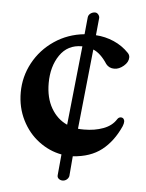

<svg xmlns="http://www.w3.org/2000/svg" viewBox="-47 -586 525 689"><g transform="rotate(5 215.0 -241.5)"><path d="M185 46 192 -29Q148 -37 110 -65.5Q72 -94 49.5 -139Q27 -184 27 -238Q27 -295 54 -345Q81 -395 129 -427.5Q177 -460 237 -466L243 -527Q244 -536 251.5 -541.5Q259 -547 268 -547Q275 -547 280 -540.5Q285 -534 284 -527L278 -466Q312 -464 343 -450.5Q374 -437 397 -413Q404 -406 404 -397Q404 -380 387.5 -366Q371 -352 354 -352Q335 -352 324 -366Q300 -403 273 -414L243 -126Q250 -125 265 -125Q303 -125 334 -136.5Q365 -148 380 -172Q385 -180 393 -180Q399 -180 402.5 -176Q406 -172 406 -166Q406 -159 402 -149Q377 -93 336.5 -61.5Q296 -30 233 -26L227 46Q225 54 218.5 59Q212 64 204 64Q196 64 190 59Q184 54 185 46ZM233 -422H231Q180 -422 152 -381Q124 -340 124 -280Q124 -227 145.5 -190Q167 -153 203 -137Z"/></g></svg>

Font: EB Garamond SemiBold
Style: Regular
Weight: 600
Designer: Georg Duffner and Octavio Pardo
Foundry: Georg Duffner
Version: Version 1.000